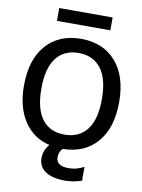

<svg xmlns="http://www.w3.org/2000/svg" viewBox="-117 -997 957 1294"><g transform="rotate(10 362.0 -350.5)"><path d="M156.2 -364.7Q156.2 -224.6 210 -155.3Q263.7 -85.9 362.8 -85.9Q461.9 -85.9 516.1 -155.3Q570.3 -224.6 570.3 -364.7Q570.3 -504.9 516.1 -574.7Q461.9 -644.5 362.8 -644.5Q263.7 -644.5 210 -574.7Q156.2 -504.9 156.2 -364.7ZM180.7 -832V-919.9H545.9V-832ZM420.9 218.8Q332 218.8 285.2 186.5Q238.3 154.3 238.3 95.7Q238.3 43.9 275.4 0Q167 -23.4 102.1 -118.7Q37.1 -213.9 37.1 -365.2Q37.1 -543 124.5 -642.1Q211.9 -741.2 362.8 -741.2Q513.7 -741.2 601.1 -642.1Q688.5 -543 688.5 -365.2Q688.5 -187.5 602.1 -88.9Q515.6 9.8 368.2 10.7Q343.8 37.1 343.8 70.3Q343.8 132.8 431.6 131.8Q483.4 131.8 534.2 104.5V199.2Q475.6 218.8 420.9 218.8Z"/></g></svg>

Font: Gen Shin Gothic Medium
Style: Regular
Weight: 500
Designer: [Source Han Sans]
Ryoko NISHIZUKA  (kana & ideographs); Paul D. Hunt (Latin, Greek & Cyrillic); Wenlong ZHANG  (bopomofo
Version: Version 1.002.20150607